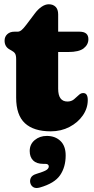

<svg xmlns="http://www.w3.org/2000/svg" viewBox="-20 -618 452 921"><path d="M34.5 -376 26.5 -380.5Q2 -394 2 -423Q2 -442 15 -454Q28 -466 49 -466H64.5Q73.5 -466 82.8 -473.2Q92 -480.5 106 -499L147.5 -554Q162 -573.5 179.5 -585.5Q197 -597.5 214 -597.5Q234.5 -597.5 246.8 -585.2Q259 -573 259 -549V-466H361.5Q404 -466 404 -430Q404 -404 381.5 -386.2Q359 -368.5 307 -368.5H259V-192.5Q259 -131 303.5 -131Q322 -131 334.8 -141.5Q347.5 -152 358 -162.2Q368.5 -172.5 380.5 -171.5Q401 -171 401 -138Q401 -98.5 377.2 -64.2Q353.5 -30 313.2 -9Q273 12 223.5 12Q141.5 12 99.5 -27Q57.5 -66 57.5 -149.5V-333.5Q57.5 -353 52.2 -361.2Q47 -369.5 34.5 -376ZM187.5 168Q155 168 138.8 151.5Q122.5 135 122.5 106.5Q122.5 74 146.5 54Q170.5 34 204.5 34Q244.5 34 269.8 58Q295 82 295 127.5Q295 183.5 268.2 222.5Q241.5 261.5 171 281.5Q151.5 287 139.8 279.8Q128 272.5 125 258Q122.5 244.5 129 233.2Q135.5 222 153.5 216.5Q193 204.5 203.5 197Q214 189.5 214 180.5Q214 168 197 168Z"/></svg>

Font: Fraunces 72pt S100 Black
Style: Regular
Weight: 900
Version: Version 1.000; ttfautohint (v1.8.3)